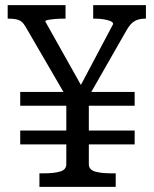

<svg xmlns="http://www.w3.org/2000/svg" viewBox="-20 -730 600 750"><path d="M59 -371H506V-317H59ZM59 -220H506V-166H59ZM239 -371H327V-89Q327 -67 351 -60Q375 -53 412 -53H432V0H134V-53H154Q191 -53 215 -60Q239 -67 239 -89ZM311 -326H254L79 -627Q67 -647 52.5 -652Q38 -657 16 -657H10V-710H236V-657H223Q207 -657 192 -655.5Q177 -654 167 -652Q157 -650 157 -646L313 -368H280L422 -636Q422 -643 411.5 -647.5Q401 -652 385.5 -654.5Q370 -657 354 -657H344V-710H550V-657H544Q523 -657 506.5 -648Q490 -639 475 -613Z"/></svg>

Font: Roboto Serif 20pt SemiCondensed
Style: Regular
Weight: 400
Width: 4
Version: Version 1.008